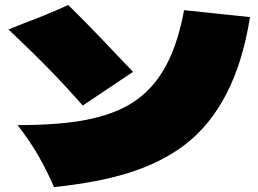

<svg xmlns="http://www.w3.org/2000/svg" viewBox="-20 -752 1040 775"><path d="M314 -326Q250 -399 181 -470Q112 -541 14 -633L79 -659Q191 -701 255 -732Q332 -657 433 -550L517 -462ZM51 -247Q235 -247 348.5 -272.5Q462 -298 533 -350Q606 -403 652.5 -491.5Q699 -580 723 -711L989 -683Q933 -325 724 -166Q631 -96 503.5 -55.5Q376 -15 198 3Q169 -64 134.5 -124Q100 -184 51 -247Z"/></svg>

Font: Dela Gothic One
Style: Regular
Weight: 400
Designer: aratakana
Foundry: aratakana
Version: Version 1.004